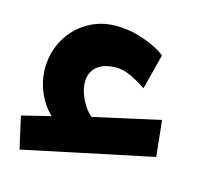

<svg xmlns="http://www.w3.org/2000/svg" viewBox="-87 -646 774 748"><g transform="rotate(15 300.0 -271.5)"><path d="M24.5 -119.5 140 -148Q105.5 -182.5 86.5 -227.8Q67.5 -273 67.5 -321.5Q67.5 -385.5 97.2 -438.5Q127 -491.5 178.5 -522.2Q230 -553 292.5 -553Q337 -553 379.5 -541.5Q422 -530 456 -512Q487 -495.5 494.5 -487L458 -345.5Q434 -362.5 400.2 -379.2Q366.5 -396 336 -396Q285 -396 258.2 -372.8Q231.5 -349.5 231.5 -310.5Q231.5 -287.5 240.5 -262.5Q249.5 -237.5 263.5 -216.8Q277.5 -196 292 -185.5L560 -245L575.5 -100L53.5 10Z"/></g></svg>

Font: JuliaMono Black
Style: Regular
Weight: 900
Monospace: yes
Designer: cormullion
Foundry: corm
Version: Version 0.054; ttfautohint (v1.8.4)